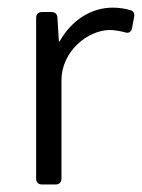

<svg xmlns="http://www.w3.org/2000/svg" viewBox="-20 -491 377 511"><path d="M280.3 -470.7C224.6 -470.7 171.9 -439.5 138.7 -380.9H136.7L132.8 -444.3C131.8 -455.1 126 -459 116.2 -459H91.8C82 -459 76.2 -453.1 76.2 -443.4V-15.6C76.2 -5.9 82 0 91.8 0H127.9C137.7 0 143.6 -5.9 143.6 -15.6V-277.3C143.6 -354.5 213.9 -411.1 272.5 -411.1C285.2 -411.1 299.8 -408.2 311.5 -405.3C321.3 -401.4 329.1 -405.3 331.1 -415L336.9 -445.3C338.9 -454.1 335.9 -461.9 327.1 -463.9C314.5 -467.8 296.9 -470.7 280.3 -470.7Z"/></svg>

Font: Ed Sans Neue Light
Style: Regular
Weight: 300
Designer: Stephen Hutchings
Version: Version 1.004;PS 001.004;hotconv 1.0.88;makeotf.lib2.5.64775